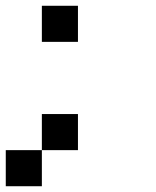

<svg xmlns="http://www.w3.org/2000/svg" viewBox="-20 -645 540 665"><path d="M0 0V-125H125V0ZM125 -125V-250H250V-125ZM125 -500V-625H250V-500Z"/></svg>

Font: GalmuriMono7 Regular
Style: Regular
Weight: 400
Designer: Lee Minseo (quiple)
Version: Version 2.399;hotconv 1.1.1;makeotfexe 2.6.0 DEVELOPMENT